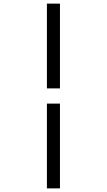

<svg xmlns="http://www.w3.org/2000/svg" viewBox="-20 -855 590 1060"><path d="M239 -367V-835H311V-367ZM239 185V-283H311V185Z"/></svg>

Font: Lode Term
Style: Italic
Weight: 400
Italic angle: -11°
Monospace: yes
Designer: Belleve Invis
Foundry: Belleve Invis
Version: Version 29.2.0